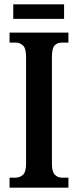

<svg xmlns="http://www.w3.org/2000/svg" viewBox="-20 -864 358 884"><path d="M24 0V-46H52Q71 -46 85.5 -59Q100 -72 100 -110V-602Q100 -642 85.5 -655Q71 -668 52 -668H24V-714H295V-668H266Q244 -668 231.5 -655Q219 -642 219 -601V-111Q219 -73 232.5 -59.5Q246 -46 266 -46H295V0ZM41 -777V-844H275V-777Z"/></svg>

Font: Noto Serif ExtraCondensed SemiBold
Style: Regular
Weight: 600
Width: 2
Designer: Monotype Design Team
Foundry: Monotype Imaging Inc.
Version: Version 2.015; ttfautohint (v1.8.4.7-5d5b)